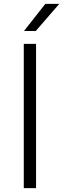

<svg xmlns="http://www.w3.org/2000/svg" viewBox="-20 -965 324 985"><path d="M102 0V-740H165V0ZM103 -806 212.5 -945H284L163.5 -806Z"/></svg>

Font: Encode Sans Expanded Expanded Light
Style: Regular
Weight: 300
Width: 7
Designer: Multiple Designers
Foundry: Impallari Type
Version: Version 3.000; ttfautohint (v1.8.3) -l 8 -r 50 -G 200 -x 14 